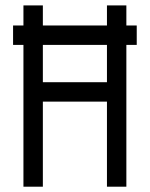

<svg xmlns="http://www.w3.org/2000/svg" viewBox="-20 -704 565 724"><path d="M141.6 0H68.4V-534.7H29.3V-607.9H68.4V-683.6H141.6V-607.9H383.3V-683.6H456.5V-607.9H495.6V-534.7H456.5V0H383.3V-320.8H141.6ZM141.6 -394H383.3V-534.7H141.6Z"/></svg>

Font: Anka/Coder Condensed
Style: Regular
Weight: 400
Width: 4
Monospace: yes
Version: Version 1.100